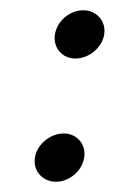

<svg xmlns="http://www.w3.org/2000/svg" viewBox="-20 -348 224 374"><path d="M48 -41C44 -15 63 6 89 6C115 6 140 -15 144 -41C148 -67 130 -88 104 -88C78 -88 52 -67 48 -41ZM87 -281C83 -255 101 -234 127 -234C153 -234 179 -255 183 -281C187 -307 168 -328 142 -328C116 -328 91 -307 87 -281Z"/></svg>

Font: Charger Sport
Style: LitObl
Weight: 300
Designer: Jasper
Foundry: Cannot Into Space Fonts
Version: Version 1.1